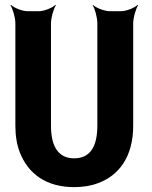

<svg xmlns="http://www.w3.org/2000/svg" viewBox="-20 -757 623 787"><path d="M284 -108C221 -108 189 -154 189 -242V-661C189 -685 200 -722 209 -735L207 -737C195 -725 161 -711 138 -711H94C71 -711 37 -725 25 -737L23 -735C32 -722 43 -685 43 -661V-242C43 -201 49 -164 61 -133C96 -43 171 10 284 10C319 10 352 5 381 -6C467 -37 526 -114 526 -242V-661C526 -685 537 -722 546 -735L544 -737C532 -725 498 -711 475 -711H431C408 -711 373 -725 361 -737L360 -735C369 -722 379 -685 379 -661V-242C379 -154 348 -108 284 -108Z"/></svg>

Font: Asimov
Style: EdgeExtreme
Weight: 500
Designer: Google
Version: Version 2.000980: 2014